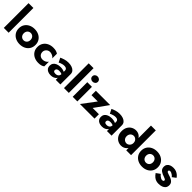

<svg xmlns="http://www.w3.org/2000/svg" viewBox="446 -2520 4280 4280"><g transform="rotate(45 2586.5 -380.0)"><path d="M59.3 -780V0H211.8V-780Z M301.8 -229.6Q301.8 -156.7 336.5 -102.7Q371.2 -48.8 430.8 -19.4Q490.5 10 564.9 10Q640.4 10 699.8 -19.4Q759.2 -48.8 793.7 -102.7Q828.2 -156.7 828.2 -229.6Q828.2 -303.2 793.7 -357.2Q759.2 -411.2 699.7 -440.6Q640.3 -470 564.8 -470Q490.3 -470 430.8 -440.6Q371.2 -411.2 336.5 -357.2Q301.8 -303.2 301.8 -229.6ZM458.2 -230Q458.2 -265.9 472.7 -291.7Q487.3 -317.5 511.5 -331.6Q535.8 -345.7 565.2 -345.7Q594.7 -345.7 618.7 -331.6Q642.7 -317.5 657.1 -291.6Q671.5 -265.7 671.5 -230.3Q671.5 -194.8 657.1 -168.9Q642.7 -143 618.9 -129.2Q595.1 -115.3 564.9 -115.3Q536 -115.3 511.5 -129.2Q487 -143 472.6 -169.3Q458.2 -195.5 458.2 -230Z M1045.7 -230Q1045.7 -264.5 1062.1 -291.1Q1078.5 -317.7 1105.7 -334.2Q1132.8 -350.7 1166.7 -350.7Q1191.8 -350.7 1217.9 -342.3Q1244 -334 1266.7 -319.2Q1289.3 -304.5 1303.7 -282V-429.8Q1279.7 -447.7 1244 -458.8Q1208.3 -470 1155.5 -470Q1077.8 -470 1017.9 -440.6Q958 -411.2 923.5 -357.2Q889 -303.2 889 -230Q889 -156.7 923.5 -102.7Q958 -48.8 1017.9 -19.4Q1077.8 10 1155.5 10Q1208.3 10 1244 -1.5Q1279.7 -13 1303.7 -31.8V-179Q1289.3 -157 1267.8 -141.5Q1246.3 -126 1220.7 -118Q1195 -110 1166.7 -110Q1132.8 -110 1105.7 -124.3Q1078.5 -138.7 1062.1 -165.9Q1045.7 -193.2 1045.7 -230Z M1528.3 -138.2Q1528.3 -155.5 1537.9 -169.1Q1547.5 -182.7 1565.7 -189.9Q1583.8 -197.2 1610.5 -197.2Q1649.2 -197.2 1677.2 -187.5Q1705.2 -177.8 1730 -157.7V-230.3Q1719.8 -240.8 1696.5 -252.4Q1673.2 -264 1641.7 -271.2Q1610.2 -278.5 1574.8 -278.5Q1515.5 -278.5 1470.5 -260.5Q1425.5 -242.5 1401.1 -208.6Q1376.7 -174.7 1376.7 -128.2Q1376.7 -84.5 1396.9 -53.8Q1417.2 -23 1454.8 -6.5Q1492.5 10 1543.2 10Q1591.2 10 1629.3 -6.5Q1667.5 -23 1690.3 -54.5Q1713 -86 1713 -130L1697 -186Q1697 -149.2 1682.4 -128.1Q1667.8 -107 1644.8 -97.9Q1621.8 -88.8 1594.3 -88.8Q1574.2 -88.8 1559.3 -93.9Q1544.3 -99 1536.3 -109.8Q1528.3 -120.7 1528.3 -138.2ZM1470.5 -317.7Q1481.5 -325 1503.3 -334.2Q1525.2 -343.3 1554.4 -350.7Q1583.7 -358.2 1616.7 -358.2Q1654.7 -358.2 1675.8 -340.5Q1697 -322.8 1697 -294V0H1842.3V-324.7Q1842.3 -371.8 1815 -405.2Q1787.7 -438.5 1739.2 -455.8Q1690.7 -473.2 1628.5 -473.2Q1566.5 -473.2 1512.3 -456.3Q1458 -439.5 1418.7 -420.5Z M1956.3 -780V0H2108.8V-780Z M2217 -631.8Q2217 -596.2 2242.2 -573.4Q2267.5 -550.7 2305 -550.7Q2341.3 -550.7 2367.3 -573.4Q2393.2 -596.2 2393.2 -631.8Q2393.2 -667.5 2367.3 -690.6Q2341.3 -713.7 2305 -713.7Q2267.5 -713.7 2242.2 -690.6Q2217 -667.5 2217 -631.8ZM2231.3 -460V0H2377.7V-460Z M2700.7 -321.8 2459 0H2919.3V-138.2H2721.8L2952.2 -460H2501.8V-321.8Z M3142.3 -138.2Q3142.3 -155.5 3151.9 -169.1Q3161.5 -182.7 3179.7 -189.9Q3197.8 -197.2 3224.5 -197.2Q3263.2 -197.2 3291.2 -187.5Q3319.2 -177.8 3344 -157.7V-230.3Q3333.8 -240.8 3310.5 -252.4Q3287.2 -264 3255.7 -271.2Q3224.2 -278.5 3188.8 -278.5Q3129.5 -278.5 3084.5 -260.5Q3039.5 -242.5 3015.1 -208.6Q2990.7 -174.7 2990.7 -128.2Q2990.7 -84.5 3010.9 -53.8Q3031.2 -23 3068.8 -6.5Q3106.5 10 3157.2 10Q3205.2 10 3243.3 -6.5Q3281.5 -23 3304.3 -54.5Q3327 -86 3327 -130L3311 -186Q3311 -149.2 3296.4 -128.1Q3281.8 -107 3258.8 -97.9Q3235.8 -88.8 3208.3 -88.8Q3188.2 -88.8 3173.3 -93.9Q3158.3 -99 3150.3 -109.8Q3142.3 -120.7 3142.3 -138.2ZM3084.5 -317.7Q3095.5 -325 3117.3 -334.2Q3139.2 -343.3 3168.4 -350.7Q3197.7 -358.2 3230.7 -358.2Q3268.7 -358.2 3289.8 -340.5Q3311 -322.8 3311 -294V0H3456.3V-324.7Q3456.3 -371.8 3429 -405.2Q3401.7 -438.5 3353.2 -455.8Q3304.7 -473.2 3242.5 -473.2Q3180.5 -473.2 3126.3 -456.3Q3072 -439.5 3032.7 -420.5Z M3918.8 -780V0H4071V-780ZM3542.8 -230Q3542.8 -151.7 3573.8 -98.2Q3604.8 -44.8 3654.7 -17.4Q3704.5 10 3761.2 10Q3804.7 10 3841 -6.5Q3877.3 -23 3904.5 -54Q3931.6 -85 3946.6 -129.5Q3961.7 -174 3961.7 -230Q3961.7 -305 3935.5 -358.5Q3909.3 -412 3864.3 -441Q3819.2 -470 3761.2 -470Q3704.5 -470 3654.7 -442.6Q3604.8 -415.2 3573.8 -361.7Q3542.8 -308.2 3542.8 -230ZM3702 -229.9Q3702 -265.8 3716.9 -292.6Q3731.8 -319.4 3757 -333.6Q3782.2 -347.8 3812.9 -347.8Q3838 -347.8 3862.8 -333.7Q3887.5 -319.5 3903.2 -293.4Q3918.8 -267.3 3918.8 -230.4Q3918.8 -202.3 3909.2 -180.4Q3899.7 -158.5 3884.2 -143.5Q3868.7 -128.5 3850 -120.3Q3831.4 -112.2 3812.7 -112.2Q3782 -112.2 3756.9 -126.4Q3731.8 -140.6 3716.9 -167.3Q3702 -193.9 3702 -229.9Z M4159.8 -229.6Q4159.8 -156.7 4194.5 -102.7Q4229.2 -48.8 4288.8 -19.4Q4348.5 10 4422.9 10Q4498.4 10 4557.8 -19.4Q4617.2 -48.8 4651.7 -102.7Q4686.2 -156.7 4686.2 -229.6Q4686.2 -303.2 4651.7 -357.2Q4617.2 -411.2 4557.7 -440.6Q4498.3 -470 4422.8 -470Q4348.3 -470 4288.8 -440.6Q4229.2 -411.2 4194.5 -357.2Q4159.8 -303.2 4159.8 -229.6ZM4316.2 -230Q4316.2 -265.9 4330.7 -291.7Q4345.3 -317.5 4369.5 -331.6Q4393.8 -345.7 4423.2 -345.7Q4452.7 -345.7 4476.7 -331.6Q4500.7 -317.5 4515.1 -291.6Q4529.5 -265.7 4529.5 -230.3Q4529.5 -194.8 4515.1 -168.9Q4500.7 -143 4476.9 -129.2Q4453.1 -115.3 4422.9 -115.3Q4394 -115.3 4369.5 -129.2Q4345 -143 4330.6 -169.3Q4316.2 -195.5 4316.2 -230Z M4834.8 -173.8 4740.5 -105.2Q4774 -56.7 4807.7 -29.5Q4841.3 -2.3 4876.9 8.7Q4912.5 19.7 4951.7 19.7Q5008.7 19.7 5052.7 4.3Q5096.7 -11 5123 -43.8Q5149.3 -76.7 5149.3 -130Q5149.3 -170 5131.3 -196.8Q5113.3 -223.5 5084.7 -240.8Q5056 -258.2 5023 -270.2Q4994.3 -281.2 4966.4 -288.8Q4938.5 -296.3 4921 -306.6Q4903.5 -316.8 4903.5 -335.5Q4903.5 -350.2 4914.9 -357.6Q4926.3 -365 4941.7 -365Q4960.7 -365 4982 -355.4Q5003.3 -345.8 5023.8 -330Q5044.3 -314.2 5059.5 -294L5146.2 -359.8Q5127.2 -389.3 5098 -414.1Q5068.8 -438.8 5030.4 -454.4Q4992 -470 4941.8 -470Q4893 -470 4853.3 -455.2Q4813.5 -440.3 4791 -410.2Q4768.5 -380 4768.5 -336.2Q4768.5 -296 4782.6 -270.2Q4796.7 -244.3 4820.9 -227.6Q4845.2 -210.8 4874.5 -197.2Q4901.5 -184.7 4930.3 -176.1Q4959.2 -167.5 4978.2 -156.2Q4997.3 -144.8 4997.3 -128.3Q4997.3 -111.2 4984.7 -103.3Q4972.2 -95.5 4952.3 -95.5Q4936.5 -95.5 4916.3 -104.6Q4896.2 -113.7 4875.1 -131.2Q4854 -148.7 4834.8 -173.8Z"/></g></svg>

Font: Jost* Book
Style: Regular
Weight: 400
Version: Version 3.000